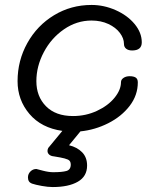

<svg xmlns="http://www.w3.org/2000/svg" viewBox="-20 -533 628 776"><path d="M127 -205Q127 -143 166 -103.5Q205 -64 275 -64Q327 -64 372 -85Q417 -106 443 -138Q469 -170 469 -201Q469 -211 479 -218Q489 -225 504 -225Q520 -225 528.5 -219.5Q537 -214 537 -200Q537 -148 504 -105Q471 -62 417.5 -35Q364 -8 305 -2L259 54Q292 62 312 82.5Q332 103 332 136Q332 180 294.5 201.5Q257 223 193 223Q174 223 149 218.5Q124 214 109 209Q93 203 93 184Q93 170 103 160Q113 150 127 150Q131 151 154 157Q177 163 195 163Q231 163 248.5 158Q266 153 266 132Q266 117 254.5 112Q243 107 224 103.5Q205 100 198 99Q186 98 179 92Q172 86 172 77Q172 71 175 65L232 -4Q147 -16 99 -72.5Q51 -129 51 -205Q51 -288 90.5 -359Q130 -430 198.5 -471.5Q267 -513 350 -513Q400 -513 447.5 -492Q495 -471 524 -436Q553 -401 553 -362Q553 -329 514 -329Q499 -329 490 -336Q481 -343 481 -356Q481 -378 464.5 -400Q448 -422 418 -436Q388 -450 350 -450Q290 -450 238.5 -414.5Q187 -379 157 -322Q127 -265 127 -205Z"/></svg>

Font: Mali
Style: Italic
Weight: 400
Italic angle: -10°
Version: Version 1.000; ttfautohint (v1.6)